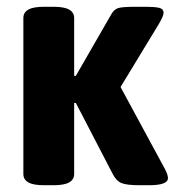

<svg xmlns="http://www.w3.org/2000/svg" viewBox="-20 -545 521 567"><path d="M110 2Q78 2 63.5 -6.5Q49 -15 49 -31V-492Q49 -508 63.5 -516.5Q78 -525 110 -525H138Q170 -525 184.5 -516.5Q199 -508 199 -492V-321H204L307 -500Q316 -517 328.5 -521Q341 -525 380 -525H410Q436 -525 449.5 -522Q463 -519 463 -507Q463 -498 449 -474L336 -288L467 -46Q476 -29 476 -19Q476 2 420 2H392Q354 2 338.5 -4.5Q323 -11 313 -31L204 -241H199V-31Q199 -15 184.5 -6.5Q170 2 138 2Z"/></svg>

Font: Asap Semi Condensed
Style: Bold
Weight: 700
Width: 4
Designer: Pablo Cosgaya
Foundry: Omnibus-Type
Version: Version 3.001; ttfautohint (v1.8.4.7-5d5b)